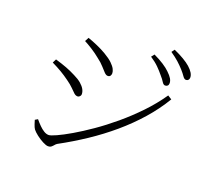

<svg xmlns="http://www.w3.org/2000/svg" viewBox="-132 -966 1264 1143"><g transform="rotate(20 500.0 -394.0)"><path d="M808 -573Q797 -573 788 -588Q779 -603 762 -622Q746 -642 724.5 -663.5Q703 -685 671 -706L686 -725Q722 -708 749 -690.5Q776 -673 792 -657Q812 -638 820.5 -623.5Q829 -609 829 -595Q829 -584 823 -578.5Q817 -573 808 -573ZM277 5Q264 5 242 -6.5Q220 -18 200 -33.5Q180 -49 170 -62Q163 -72 157 -90.5Q151 -109 149 -116L166 -126Q181 -108 196 -93Q211 -78 226.5 -68.5Q242 -59 257 -59Q269 -59 304.5 -75Q340 -91 390.5 -120.5Q441 -150 501 -191.5Q561 -233 623 -285Q685 -337 742.5 -397Q800 -457 846 -524L871 -508Q826 -433 766.5 -365.5Q707 -298 636 -237.5Q565 -177 486 -124.5Q407 -72 324 -27Q317 -23 310.5 -15Q304 -7 296.5 -1Q289 5 277 5ZM340 -334Q328 -334 317 -344Q306 -354 290.5 -370Q275 -386 248 -405Q222 -424 195 -440Q168 -456 133 -473L145 -497Q186 -485 216.5 -473.5Q247 -462 278 -446Q307 -432 325 -416.5Q343 -401 351.5 -385.5Q360 -370 360 -355Q360 -349 357 -344.5Q354 -340 349.5 -337Q345 -334 340 -334ZM467 -510Q457 -510 445.5 -521.5Q434 -533 417.5 -552Q401 -571 374 -591Q350 -611 320 -630Q290 -649 270 -659L283 -684Q312 -674 344 -660Q376 -646 403 -630Q437 -610 455 -592.5Q473 -575 480.5 -560.5Q488 -546 488 -534Q488 -524 483 -517Q478 -510 467 -510ZM913 -647Q902 -647 892 -662Q882 -677 865 -696Q847 -716 827 -734Q807 -752 775 -774L789 -793Q825 -777 852 -761Q879 -745 896 -730Q933 -697 933 -669Q933 -659 927.5 -653Q922 -647 913 -647Z"/></g></svg>

Font: Noto Serif JP ExtraLight
Style: Regular
Weight: 200
Designer: Ryoko NISHIZUKA  (kana & ideographs); Frank Grießhammer (Latin, Greek & Cyrillic); Wenlong ZHANG  (bopomofo); Sandoll Co
Foundry: Adobe
Version: Version 2.002-H1;hotconv 1.1.0;makeotfexe 2.6.0